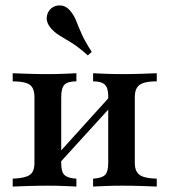

<svg xmlns="http://www.w3.org/2000/svg" viewBox="-20 -685 622 705"><path d="M321.8 0V-29Q353.2 -30.6 365.3 -42.3Q377.4 -54 377.4 -87.1V-332.3Q377.4 -362.1 364.9 -374.2Q352.4 -386.3 321.8 -386.3V-416.1Q337.1 -415.3 366.9 -414.1Q396.8 -412.9 428.2 -412.9Q463.7 -412.9 500.4 -414.1Q537.1 -415.3 555.6 -416.1V-386.3Q526.6 -386.3 508.9 -381Q491.1 -375.8 483.1 -363.3Q475 -350.8 475 -328.2V-87.1Q475 -65.3 483.1 -52.8Q491.1 -40.3 508.9 -35.1Q526.6 -29.8 555.6 -29V0Q537.1 -0.8 500.4 -2Q463.7 -3.2 428.2 -3.2Q396.8 -3.2 366.9 -2Q337.1 -0.8 321.8 0ZM26.6 0V-29Q71 -30.6 88.7 -42.3Q106.5 -54 106.5 -87.1V-328.2Q106.5 -362.1 88.7 -374.2Q71 -386.3 26.6 -386.3V-416.1Q45.2 -415.3 82.7 -414.1Q120.2 -412.9 155.6 -412.9Q187.1 -412.9 216.1 -414.1Q245.2 -415.3 260.5 -416.1V-386.3Q229 -386.3 216.9 -374.2Q204.8 -362.1 204.8 -328.2V-83.9Q204.8 -53.2 217.3 -41.9Q229.8 -30.6 260.5 -29V0Q245.2 -0.8 216.1 -2Q187.1 -3.2 155.6 -3.2Q120.2 -3.2 82.7 -2Q45.2 -0.8 26.6 0ZM192.7 -79.8 175.8 -100.8 388.7 -336.3 406.5 -314.5ZM302.4 -481.5Q267.7 -512.9 241.5 -528.6Q215.3 -544.4 197.2 -555.6Q179 -566.9 166.1 -582.3Q150 -601.6 151.6 -621.4Q153.2 -641.1 167.7 -654Q183.1 -666.9 203.6 -664.9Q224.2 -662.9 239.5 -643.5Q252.4 -627.4 260.1 -607.7Q267.7 -587.9 279.8 -560.5Q291.9 -533.1 316.9 -494.4Z"/></svg>

Font: Playfair 5pt SemiExpanded Light SemiBold
Style: Regular
Weight: 600
Version: Version 2.001;gftools[0.9.30]